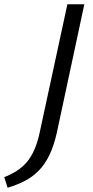

<svg xmlns="http://www.w3.org/2000/svg" viewBox="-91 -678 438 906"><path d="M97 -56 227 -658H307L177 -51Q163 11 141.5 55Q120 99 90.5 128.5Q61 158 24.5 176.5Q-12 195 -55 208L-71 158Q-38 145 -11.5 128Q15 111 35.5 87Q56 63 71.5 27.5Q87 -8 97 -56Z"/></svg>

Font: Ysabeau Infant Medium
Style: Italic
Weight: 500
Italic angle: -12°
Designer: Christian Thalmann (Catharsis Fonts)
Version: Version 2.001;gftools[0.9.30]; featfreeze: ss01,ss02,lnum